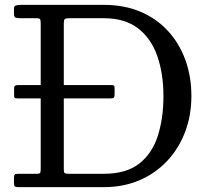

<svg xmlns="http://www.w3.org/2000/svg" viewBox="-20 -770 862 790"><path d="M55 -420Q45.5 -420 41.8 -417.2Q38 -414.5 38 -406V-380Q38 -370.5 40.5 -367.8Q43 -365 54 -365H434.5Q446.5 -365 449 -368.8Q451.5 -372.5 451.5 -381.5V-406Q451.5 -415 449 -417.5Q446.5 -420 436 -420ZM37.5 -17Q37.5 -6.5 40.8 -3.2Q44 0 55 0H407.5Q487.5 0 553.5 -28.2Q619.5 -56.5 667.5 -107.5Q715.5 -158.5 741.5 -226.8Q767.5 -295 767.5 -375Q767.5 -455 742.8 -523.2Q718 -591.5 671.2 -642.5Q624.5 -693.5 557.8 -721.8Q491 -750 407.5 -750H65Q53.5 -750 45.5 -747.5Q37.5 -745 37.5 -735.5V-713Q37.5 -700 44 -697.5Q50.5 -695 66 -695H130Q143 -695 145.2 -690.5Q147.5 -686 147.5 -673V-75Q147.5 -63.5 145.5 -59.2Q143.5 -55 132 -55H55Q43.5 -55 40.5 -51.5Q37.5 -48 37.5 -36ZM263 -55Q250.5 -55 246.5 -57.5Q242.5 -60 242.5 -72V-673Q242.5 -687.5 246.2 -691.2Q250 -695 264 -695H407.5Q494.5 -695 548.5 -653Q602.5 -611 627.5 -538.5Q652.5 -466 652.5 -375Q652.5 -284 629.5 -211.5Q606.5 -139 553 -97Q499.5 -55 407.5 -55Z"/></svg>

Font: Besley
Style: Regular
Weight: 400
Designer: Owen Earl
Foundry: indestructible type*
Version: Version 4.000